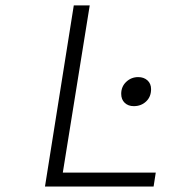

<svg xmlns="http://www.w3.org/2000/svg" viewBox="-20 -680 640 700"><path d="M144 0 249 -660.2H307.1L209 -50.8H547.9L540 0ZM467.8 -293Q447.3 -293 434.6 -305.2Q421.9 -317.4 421.9 -337.9Q421.9 -364.3 440.2 -381.6Q458.5 -398.9 483.9 -398.9Q504.4 -398.9 517.6 -387Q530.8 -375 530.8 -355Q530.8 -327.1 512.7 -310.1Q494.6 -293 467.8 -293Z"/></svg>

Font: Office Code Pro D Light Italic
Style: Regular
Weight: 300
Italic angle: -9°
Designer: Nathan Rutzky & Paul D. Hunt
Foundry: Adobe Systems Incorporated
Version: Version 1.004;PS 001.004;hotconv 1.0.70;makeotf.lib2.5.58329